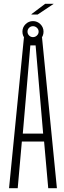

<svg xmlns="http://www.w3.org/2000/svg" viewBox="-20 -999 342 1019"><path d="M28 0 107 -800H203L282 0H236L214 -248H96L74 0ZM101 -290H209L194 -465L169 -758H141L116 -464ZM155 -775Q132 -775 115.5 -791Q99 -807 99 -831Q99 -854 115.5 -870.5Q132 -887 155 -887Q178 -887 194.5 -870.5Q211 -854 211 -831Q211 -807 194.5 -791Q178 -775 155 -775ZM126 -831Q126 -819 134.5 -810.5Q143 -802 155 -802Q167 -802 176 -810.5Q185 -819 185 -831Q185 -843 176 -851.5Q167 -860 155 -860Q143 -860 134.5 -851.5Q126 -843 126 -831ZM147 -922V-924L220 -979H264V-978L180 -922Z"/></svg>

Font: Big Shoulders Display Light
Style: Regular
Weight: 300
Designer: Patric King
Foundry: XO Type Co
Version: Version 1.000; ttfautohint (v1.8.2)